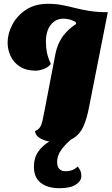

<svg xmlns="http://www.w3.org/2000/svg" viewBox="-20 -724 586 1008"><path d="M293 264Q230 264 194 236Q158 208 158 151Q158 105 180.5 72.5Q203 40 240.5 18Q278 -4 322 -16L369 -8L371 -5Q336 19 308 54Q280 89 280 126Q280 175 325 175Q343 175 359 169Q375 163 388 150Q398 163 402.5 173.5Q407 184 407 201Q407 226 378.5 245Q350 264 293 264ZM273 22Q230 22 198 6Q166 -10 164 -36Q181 -43 189.5 -55.5Q198 -68 203 -90Q208 -112 215 -149L270 -436Q283 -504 322 -548.5Q361 -593 418.5 -619.5Q476 -646 546 -660L447 -159Q436 -101 418 -60.5Q400 -20 366.5 1Q333 22 273 22ZM168 -353Q118 -353 85 -374Q52 -395 36 -429Q20 -463 20 -500Q20 -547 44.5 -594Q69 -641 116 -672.5Q163 -704 232 -704Q274 -704 308.5 -697Q343 -690 376.5 -681.5Q410 -673 450.5 -666.5Q491 -660 546 -660L380 -598L377 -609Q356 -620 339.5 -623Q323 -626 313 -626Q272 -626 246.5 -593.5Q221 -561 221 -505Q221 -476 226 -450Q231 -424 247 -388Q231 -369 208 -361Q185 -353 168 -353Z"/></svg>

Font: Sansita Swashed Light Black
Style: Regular
Weight: 900
Version: Version 1.003